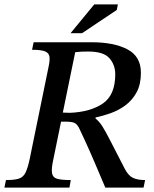

<svg xmlns="http://www.w3.org/2000/svg" viewBox="-32 -848 695 868"><path d="M282 0H-12L-5 -34Q32 -34 52 -40Q72 -46 82.5 -66Q93 -86 102 -128L188 -548Q194 -576 191.5 -592.5Q189 -609 171 -616Q153 -623 113 -623L120 -657H382Q483 -657 544 -625Q605 -593 605 -519Q605 -467 586 -431.5Q567 -396 536.5 -373Q506 -350 470 -337Q434 -324 400 -317V-312Q416 -300 431 -276.5Q446 -253 469 -207.5Q492 -162 532 -85Q548 -54 569 -44Q590 -34 624 -34L617 0H444Q418 -61 401 -101.5Q384 -142 371.5 -169.5Q359 -197 349 -219Q339 -241 328 -264Q318 -286 305.5 -292Q293 -298 266 -298H244L209 -127Q200 -86 203 -66Q206 -46 225.5 -40Q245 -34 288 -34ZM252 -339 285 -338Q378 -342 433.5 -380.5Q489 -419 489 -512Q489 -555 462.5 -585Q436 -615 367 -615Q349 -615 337 -614.5Q325 -614 308 -612ZM339 -698H287L394 -828H501L496 -803Z"/></svg>

Font: STIX Two Text Medium
Style: Italic
Weight: 500
Italic angle: -12°
Designer: Ross Mills, John Hudson & Paul Hanslow, Tiro Typeworks Ltd; with prior portions MicroPress Inc. and Coen Hoffman, Elsevi
Foundry: Tiro Typeworks Ltd
Version: Version 2.13 b171